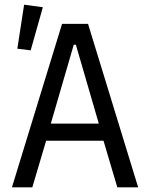

<svg xmlns="http://www.w3.org/2000/svg" viewBox="-20 -800 640 820"><path d="M481 0 422 -199H177L118 0H31L245 -698H356L570 0ZM304 -609H295L197 -272H402ZM54 -592 83 -780 163 -769 111 -585Z"/></svg>

Font: iA Writer Quattro V
Style: Regular
Weight: 400
Designer: Mike Abbink, Paul van der Laan, Pieter van Rosmalen, Oliver Reichenstein
Foundry: Information Architects Inc.
Version: Version 2.000